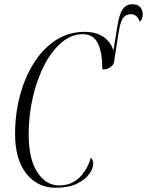

<svg xmlns="http://www.w3.org/2000/svg" viewBox="-20 -874 692 904"><path d="M243 10Q156 10 103.5 -57Q51 -124 51 -244Q51 -336 73.5 -422Q96 -508 138.5 -576Q181 -644 241.5 -684Q302 -724 379 -724Q433 -724 467.5 -700Q502 -676 514 -636L531 -741Q541 -807 557.5 -830.5Q574 -854 604 -854Q628 -854 640 -840.5Q652 -827 652 -807Q652 -797 649 -787.5Q646 -778 638 -772Q626 -807 596 -807Q583 -807 572 -801Q561 -795 552.5 -776Q544 -757 538 -717L519 -597Q519 -572 502.5 -559.5Q486 -547 462 -547Q462 -624 441.5 -668.5Q421 -713 369 -713Q316 -713 269.5 -673.5Q223 -634 188.5 -567Q154 -500 134.5 -415.5Q115 -331 115 -241Q115 -126 155.5 -63.5Q196 -1 258 -1Q315 -1 352.5 -36.5Q390 -72 408 -132Q412 -127 415.5 -120Q419 -113 419 -103Q419 -82 400.5 -55.5Q382 -29 343 -9.5Q304 10 243 10Z"/></svg>

Font: Noto Serif Display ExtraCondensed Light
Style: Italic
Weight: 300
Width: 2
Italic angle: -12°
Designer: Monotype Design Team
Foundry: Monotype Imaging Inc.
Version: Version 2.009